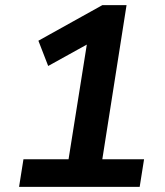

<svg xmlns="http://www.w3.org/2000/svg" viewBox="-20 -725 640 745"><path d="M54 0 71 -107H246L324 -597L389 -592L167 -469L129 -567L377 -705H471L377 -107H539L522 0Z"/></svg>

Font: Nunito Sans 9pt
Style: Bold Italic
Weight: 700
Italic angle: -9°
Version: Version 3.101;gftools[0.9.27]